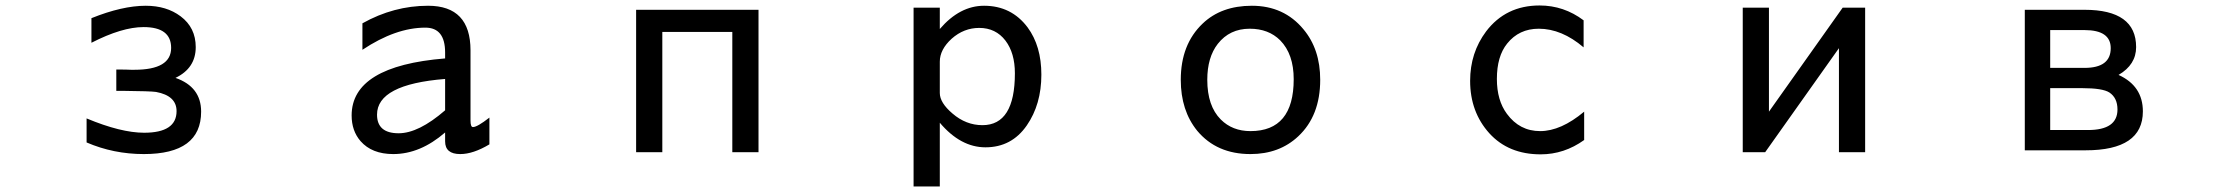

<svg xmlns="http://www.w3.org/2000/svg" viewBox="-20 -554 8040 694"><path d="M293 -39.1V-126Q417 -74.2 501 -74.2Q618.2 -74.2 618.2 -152.3Q618.2 -208 543.9 -221.7Q524.4 -224.6 424.8 -225.6H400.4V-302.7Q438.5 -302.7 453.1 -301.8Q464.8 -301.8 465.8 -301.8Q598.6 -301.8 598.6 -380.9Q598.6 -456.1 499 -456.1Q420.9 -456.1 310.5 -399.4V-488.3Q421.9 -533.2 506.8 -533.2Q582 -533.2 632.8 -495.1Q687.5 -454.1 687.5 -383.8Q687.5 -307.6 614.3 -272.5Q707 -240.2 707 -150.4Q707 2.9 500 2.9Q390.6 2.9 293 -39.1Z M1588.9 -75.2Q1499 2.9 1401.4 2.9Q1324.2 2.9 1283.2 -43.9Q1251 -81.1 1251 -136.7Q1251 -315.4 1588.9 -342.8V-364.3Q1588.9 -454.1 1517.6 -454.1Q1410.2 -454.1 1290 -374V-469.7Q1403.3 -533.2 1527.3 -533.2Q1680.7 -533.2 1680.7 -372.1V-118.2Q1680.7 -94.7 1689.5 -94.7Q1705.1 -94.7 1749 -128.9V-32.2Q1690.4 2.9 1643.6 2.9Q1588.9 2.9 1588.9 -43ZM1588.9 -268.6Q1342.8 -249 1342.8 -139.6Q1342.8 -72.3 1420.9 -72.3Q1493.2 -72.3 1588.9 -155.3Z M2721.7 -518.6V-3.9H2627V-438.5H2374V-3.9H2279.3V-518.6Z M3282.2 120.1V-526.4H3377V-449.2Q3449.2 -533.2 3537.1 -533.2Q3635.7 -533.2 3694.3 -455.1Q3744.1 -387.7 3744.1 -284.2Q3744.1 -176.8 3691.4 -100.6Q3636.7 -21.5 3542 -21.5Q3452.1 -21.5 3377 -110.4V120.1ZM3377 -331.1V-217.8Q3377 -182.6 3422.9 -143.6Q3471.7 -101.6 3531.2 -101.6Q3648.4 -101.6 3648.4 -289.1Q3648.4 -362.3 3614.3 -407.2Q3579.1 -453.1 3519.5 -453.1Q3463.9 -453.1 3419.9 -414.1Q3377 -375 3377 -331.1Z M4504.9 -533.2Q4621.1 -533.2 4691.4 -448.2Q4752 -376 4752 -265.6Q4752 -135.7 4672.9 -61.5Q4604.5 2.9 4500 2.9Q4377.9 2.9 4307.6 -81.1Q4248 -154.3 4248 -265.6Q4248 -393.6 4327.1 -468.8Q4394.5 -533.2 4504.9 -533.2ZM4497.1 -450.2Q4424.8 -450.2 4381.8 -395.5Q4343.8 -346.7 4343.8 -265.6Q4343.8 -170.9 4392.6 -122.1Q4434.6 -80.1 4500 -80.1Q4656.2 -80.1 4656.2 -267.6Q4656.2 -358.4 4607.4 -408.2Q4565.4 -450.2 4497.1 -450.2Z M5704.1 -480.5V-382.8Q5625 -450.2 5542 -450.2Q5470.7 -450.2 5427.7 -396.5Q5390.6 -350.6 5390.6 -268.6Q5390.6 -191.4 5426.8 -142.6Q5472.7 -80.1 5546.9 -80.1Q5622.1 -80.1 5706.1 -150.4V-47.9Q5633.8 3.9 5548.8 3.9Q5432.6 3.9 5363.3 -72.3Q5293.9 -149.4 5293.9 -261.7Q5293.9 -363.3 5351.6 -440.4Q5422.9 -534.2 5544.9 -534.2Q5632.8 -534.2 5704.1 -480.5Z M6279.3 -3.9V-526.4H6374V-150.4L6640.6 -526.4H6721.7V-3.9H6627V-379.9L6360.4 -3.9Z M7298.8 -10.7V-518.6H7514.6Q7701.2 -518.6 7701.2 -383.8Q7701.2 -320.3 7637.7 -283.2Q7725.6 -243.2 7725.6 -151.4Q7725.6 -10.7 7518.6 -10.7ZM7390.6 -84H7527.3Q7633.8 -84 7633.8 -158.2Q7633.8 -200.2 7604.5 -219.7Q7580.1 -235.4 7505.9 -235.4H7390.6ZM7390.6 -308.6H7514.6Q7609.4 -308.6 7609.4 -379.9Q7609.4 -445.3 7514.6 -445.3H7390.6Z"/></svg>

Font: MotoyaLCedar
Style: W3 mono
Weight: 400
Version: Version 1.01